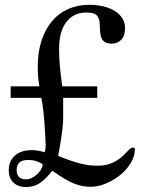

<svg xmlns="http://www.w3.org/2000/svg" viewBox="-20 -754 585 782"><path d="M23.4 -402.3H140.6Q136.7 -423.8 135.3 -441.4Q133.8 -459 133.8 -481.4Q133.8 -540 148.4 -586.4Q163.1 -632.8 190.4 -666Q217.8 -699.2 256.8 -716.8Q295.9 -734.4 343.8 -734.4Q374 -734.4 400.9 -728Q427.7 -721.7 447.3 -709.5Q466.8 -697.3 478 -679.7Q489.3 -662.1 489.3 -639.6Q489.3 -607.4 473.6 -591.8Q458 -576.2 434.6 -576.2Q410.2 -576.2 398.4 -590.3Q386.7 -604.5 386.7 -647.5Q386.7 -675.8 376 -689.5Q365.2 -703.1 332 -703.1Q280.3 -703.1 250.5 -664.6Q220.7 -626 220.7 -555.7Q220.7 -540 221.2 -524.9Q221.7 -509.8 223.1 -492.2Q224.6 -474.6 227.1 -452.6Q229.5 -430.7 233.4 -402.3H376V-355.5H237.3V-278.3Q237.3 -267.6 236.8 -256.8Q236.3 -246.1 234.4 -229Q232.4 -211.9 228.5 -186Q224.6 -160.2 216.8 -119.1Q243.2 -108.4 264.2 -101.1Q285.2 -93.8 303.7 -88.9Q322.3 -84 339.8 -81.5Q357.4 -79.1 377.9 -79.1Q415 -79.1 443.4 -93.3Q471.7 -107.4 497.1 -135.7Q502 -140.6 508.8 -147Q515.6 -153.3 521.5 -153.3Q523.4 -153.3 526.4 -151.9Q529.3 -150.4 529.3 -146.5Q529.3 -117.2 512.2 -89.4Q495.1 -61.5 468.8 -40.5Q442.4 -19.5 410.6 -6.3Q378.9 6.8 350.6 6.8Q333 6.8 316.4 3.9Q299.8 1 281.7 -6.3Q263.7 -13.7 242.2 -26.4Q220.7 -39.1 193.4 -58.6Q161.1 -19.5 138.2 -5.9Q115.2 7.8 86.9 7.8Q52.7 7.8 34.2 -10.7Q15.6 -29.3 15.6 -60.5Q15.6 -97.7 40.5 -120.1Q65.4 -142.6 110.4 -142.6Q132.8 -142.6 162.1 -133.8Q164.1 -141.6 165 -147.5Q166 -153.3 166 -158.2Q166 -164.1 165 -187Q164.1 -210 162.1 -239.3Q160.2 -268.6 156.7 -299.8Q153.3 -331.1 148.4 -355.5H23.4ZM94.7 -102.5Q69.3 -102.5 58.6 -91.8Q47.9 -81.1 47.9 -61.5Q47.9 -23.4 86.9 -23.4Q97.7 -23.4 108.9 -28.8Q120.1 -34.2 129.9 -43Q139.6 -51.8 146 -62Q152.3 -72.3 154.3 -83Q149.4 -89.8 132.3 -96.2Q115.2 -102.5 94.7 -102.5Z"/></svg>

Font: Subtext
Style: Regular
Weight: 400
Designer: Christopher J. Fynn
Foundry: Christopher J. Fynn for DDC
Version: Version 1.000 preliminary